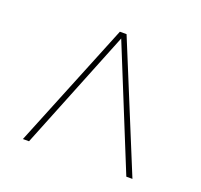

<svg xmlns="http://www.w3.org/2000/svg" viewBox="-88 -812 680 649"><g transform="rotate(20 252.0 -487.5)"><path d="M55 -261H77L251 -694L427 -261H449L263 -714H239Z"/></g></svg>

Font: Noto Serif Display Black
Style: Regular
Weight: 900
Designer: Monotype Design Team
Foundry: Monotype Imaging Inc.
Version: Version 2.009